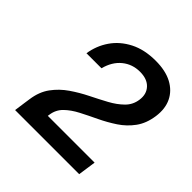

<svg xmlns="http://www.w3.org/2000/svg" viewBox="-134 -944 659 659"><g transform="rotate(45 195.5 -614.5)"><path d="M33.3 -384 39 -424.9 42.1 -446Q47.8 -486.5 68.4 -514.5Q89 -542.5 118.1 -562.5Q147.2 -582.5 178.8 -598.2Q210.4 -613.9 238.9 -629.3Q267.3 -644.7 286.8 -664.1Q306.3 -683.4 310.1 -711.1Q314.5 -741.6 296.6 -760.9Q278.7 -780.3 243.7 -780.3Q206.6 -780.3 179.3 -758Q151.9 -735.6 141.5 -695.1H68.6Q74.9 -736.6 98.1 -770.5Q121.4 -804.5 160.9 -824.8Q200.3 -845.1 255.1 -845.1Q302.6 -845.1 334.5 -828.3Q366.4 -811.4 380.9 -781.4Q395.3 -751.4 389.7 -711.4Q384 -670.8 363.9 -643.3Q343.8 -615.8 315.3 -596.9Q286.8 -578.1 255.9 -563.4Q224.9 -548.8 197 -534.3Q169.2 -519.9 150.3 -501.5Q131.5 -483.1 127.7 -456L126.7 -449.4H353.8L344.4 -384Z"/></g></svg>

Font: Public Sans SemiBold
Style: Italic
Weight: 600
Italic angle: -8°
Designer: The Public Sans project authors (U.S. Web Design System). Libre Franklin designed by Pablo Impallari and Rodrigo Fuenzal
Version: Version 1.007; ttfautohint (v1.8.1) -l 8 -r 50 -G 200 -x 14 